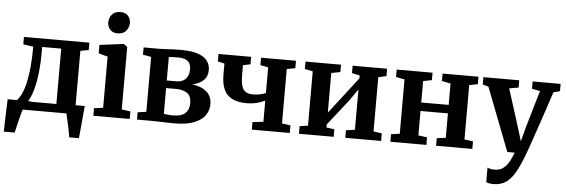

<svg xmlns="http://www.w3.org/2000/svg" viewBox="-62 -1009 4321 1465"><g transform="rotate(5 2098.5 -276.0)"><path d="M48.5 0V-61.5L72 -62Q95.5 -84.5 113.2 -123Q131 -161.5 142.5 -214.8Q154 -268 160 -335.8Q166 -403.5 166 -485L89 -496.5V-553H590V-496.5L527 -485V0ZM160 -65H380V-489H234V-440Q234 -374.5 228.5 -315.5Q223 -256.5 213 -207.2Q203 -158 189.5 -121.5Q176 -85 160 -65ZM-1.5 180Q-0.5 149.5 0.5 108Q1.5 66.5 3.2 20.5Q5 -25.5 6.5 -68.5H183L128.5 -2.5Q124 10.5 117 36.2Q110 62 102.8 91.5Q95.5 121 90 145.5Q84.5 170 82.5 180ZM499.5 180Q497.5 163 492.8 137.8Q488 112.5 482 85.5Q476 58.5 470.8 35.5Q465.5 12.5 463 0L424.5 -68.5H597Q595.5 -53 593.2 -27.8Q591 -2.5 588.5 27.2Q586 57 583 86.8Q580 116.5 577.8 141Q575.5 165.5 574 180Z M669 0V-58L738 -67.5V-459L668 -478V-542.5L850.5 -566H853L880.5 -546V-67L947.5 -58V0ZM797.5 -642.5Q759.5 -642.5 739.8 -666Q720 -689.5 720 -719Q720 -754.5 741.8 -780.5Q763.5 -806.5 806 -806.5H807Q845 -806.5 865 -783.8Q885 -761 885 -731.5Q885 -696 863.2 -669.2Q841.5 -642.5 798.5 -642.5Z M1285.5 4Q1259.5 4 1229 3Q1198.5 2 1170.2 1Q1142 0 1121.5 0H1003V-56L1069 -65.5V-485.5L1005.5 -497.5V-553H1127Q1145 -553 1173.5 -554.8Q1202 -556.5 1233.2 -557.8Q1264.5 -559 1289.5 -559Q1377 -559 1426.2 -540.5Q1475.5 -522 1495.8 -491.5Q1516 -461 1516 -425Q1516 -373.5 1483.5 -344Q1451 -314.5 1399 -304Q1444.5 -299 1478.8 -282Q1513 -265 1532 -236Q1551 -207 1551 -165.5Q1551 -120 1525.2 -81.5Q1499.5 -43 1441.2 -19.5Q1383 4 1285.5 4ZM1271.5 -55.5Q1341 -55.5 1369 -84.2Q1397 -113 1397 -159.5Q1397 -215.5 1364.5 -237.2Q1332 -259 1280 -259H1203.5V-62Q1210 -60.5 1220.8 -59Q1231.5 -57.5 1244.8 -56.5Q1258 -55.5 1271.5 -55.5ZM1203.5 -317H1273Q1310.5 -317 1332.2 -331Q1354 -345 1363.5 -367.8Q1373 -390.5 1373 -417.5Q1373 -442 1364 -460.5Q1355 -479 1333.5 -489.2Q1312 -499.5 1273.5 -499.5Q1255 -499.5 1237.2 -498.8Q1219.5 -498 1203.5 -497Z M1882.5 0V-58L1965.5 -67V-229Q1947 -220.5 1925.8 -213.2Q1904.5 -206 1879.5 -201.8Q1854.5 -197.5 1824 -197.5Q1758.5 -197.5 1715.5 -218.8Q1672.5 -240 1651.5 -284.5Q1630.5 -329 1630.5 -398.5V-484L1579 -496V-553H1829V-496L1772.5 -484V-412Q1772.5 -357.5 1781.8 -326Q1791 -294.5 1812 -281.5Q1833 -268.5 1869.5 -268.5Q1899 -268.5 1925.5 -274.8Q1952 -281 1965.5 -287.5V-484L1905 -496V-553H2172.5V-496L2108 -484V-67L2173.5 -58V0Z M2243.5 0V-58L2307 -67.5V-483.5L2245.5 -496.5V-553H2517.5V-496.5L2449 -483.5V-179.5L2508.5 -256.5L2666.5 -461.5V-483.5L2606.5 -496.5V-553H2870.5V-496.5L2809 -483V-67.5L2873 -58V0H2598.5V-58L2666.5 -67.5V-376.5L2606 -289.5L2449 -89.5V-65.5L2509.5 -58V0Z M2944 0V-58L3010 -67V-483L2944 -496V-553H3218.5V-496L3152.5 -483V-319H3362.5V-483L3295.5 -496V-553H3570.5V-496L3505.5 -483V-67L3571.5 -58V0H3294V-58L3362.5 -67V-254H3152.5V-67L3219.5 -58V0Z M3755.5 253Q3737.5 253 3723 250.5Q3708.5 248 3699.5 243.5V131.5Q3706 136 3721.5 139.5Q3737 143 3753.5 143Q3778 143 3798 135Q3818 127 3835 110Q3852 93 3867 65.8Q3882 38.5 3896 0H3839.5L3652.5 -484L3608 -497V-553H3882.5V-497L3811.5 -485L3900 -206L3935.5 -90L3966 -206.5L4047.5 -485L3985 -497V-553H4199.5V-497L4150.5 -485Q4127.5 -415 4104.5 -346.2Q4081.5 -277.5 4060.5 -215.8Q4039.5 -154 4022.5 -105Q4005.5 -56 3994.5 -24.8Q3983.5 6.5 3980 13.5Q3951 90.5 3921 144Q3891 197.5 3852 225.2Q3813 253 3755.5 253Z"/></g></svg>

Font: Merriweather 24pt
Style: Bold
Weight: 700
Designer: Eben Sorkin
Foundry: Eben Sorkin
Version: Version 2.100